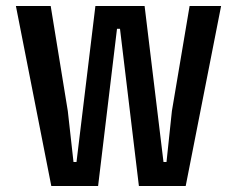

<svg xmlns="http://www.w3.org/2000/svg" viewBox="-20 -620 790 640"><path d="M33 -600H149L206 -250L225 -80H235L298 -600H462L525 -80H535L553 -250L612 -600H717L599 0H443L380 -524H370L307 0H151Z"/></svg>

Font: Martian Mono Custom sWd Rg
Style: Regular
Weight: 400
Width: 6
Monospace: yes
Designer: Alex Havermale
Foundry: Evil Martians
Version: Version 1.000